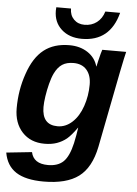

<svg xmlns="http://www.w3.org/2000/svg" viewBox="-65 -782 737 1036"><g transform="rotate(5 304.0 -263.5)"><path d="M210.4 207.5Q113.3 207.5 61 173.8Q8.8 140.1 -3.4 69.3L134.8 54.7Q147.9 116.7 226.6 116.7Q280.3 116.7 310.1 87.9Q339.8 59.1 356.4 -13.2Q361.3 -36.6 365.2 -57.9Q369.1 -79.1 371.6 -98.1H370.6Q339.8 -54.7 316.9 -35.6Q293.5 -16.6 264.4 -6.3Q235.4 3.9 197.8 3.9Q122.1 3.9 76.9 -44.9Q31.7 -93.8 31.7 -173.8Q31.7 -272.9 63 -362.3Q93.8 -452.6 148.2 -495.1Q202.6 -537.6 286.1 -537.6Q343.8 -537.6 385.3 -510.3Q426.8 -482.9 439.9 -436H440.9Q442.9 -445.8 447.8 -466.8Q452.6 -487.8 457.8 -506.8Q462.9 -525.9 464.4 -528.3H593.8L584.5 -487.8L569.8 -416.5L489.3 -4.9Q466.3 108.9 400.4 158.2Q334.5 207.5 210.4 207.5ZM175.3 -193.4Q175.3 -96.2 259.8 -96.2Q303.2 -96.2 338.9 -128.9Q374.5 -161.6 393.8 -218Q413.1 -274.4 413.1 -335Q413.1 -385.7 387.7 -414.8Q362.3 -443.8 316.4 -443.8Q279.3 -443.8 255.4 -428.2Q231.4 -412.6 214.4 -377.9Q203.1 -354.5 194.3 -320.1Q185.5 -285.6 180.4 -251.5Q175.3 -217.3 175.3 -193.4ZM349.1 -577.6Q280.8 -577.6 238.5 -616Q196.3 -654.3 196.3 -716.8L197.3 -735.4H276.9Q276.9 -699.2 299.1 -676.8Q321.3 -654.3 356.9 -654.3Q395 -654.3 423.1 -675.5Q451.2 -696.8 462.9 -735.4H543Q502 -577.6 349.1 -577.6Z"/></g></svg>

Font: Arimo
Style: Bold Italic
Weight: 700
Italic angle: -12°
Designer: Steve Matteson
Foundry: Monotype Imaging Inc.
Version: Version 1.33